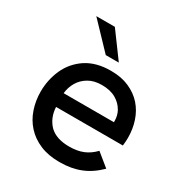

<svg xmlns="http://www.w3.org/2000/svg" viewBox="-168 -812 875 936"><g transform="rotate(30 270.0 -344.0)"><path d="M304.5 9H300Q239 9 193 -10.5Q145.5 -30.5 114 -65.5Q82.5 -100 67 -146.5Q51.5 -192.5 51.5 -243.5Q51.5 -309 78 -369Q105 -429 161.5 -466.5Q217.5 -502 296 -502H300.5Q357.5 -502 400.5 -483Q445 -463.5 474.5 -430.5Q504 -397 518.5 -353Q533 -309.5 533 -260.5Q533 -239.5 530 -215.5H154Q157 -156 194.5 -117Q232.5 -80 305 -80Q351 -80 383.5 -93.5Q416.5 -107 444 -136L516.5 -77Q470.5 -31.5 419.5 -11.5Q368.5 9 304.5 9ZM435.5 -292V-299Q435.5 -329 421.5 -355H421Q405.5 -383.5 374 -401.8Q342.5 -420 294.5 -420Q251.5 -420 221 -402.2Q190.5 -384.5 173.2 -355.5Q156 -326.5 152.5 -292ZM311 -555.5H237.5L102.5 -697H207Z"/></g></svg>

Font: Acari Sans Neue SemiBold
Style: Regular
Weight: 600
Designer: Alfredo Marco Pradil (font), Cristiano Sobral (main changes)
Foundry: Hanken Design Co. (font), Cristiano Sobral (main changes)
Version: Version 2.459;March 19, 2022;FontCreator 14.0.0.2808 64-bit;